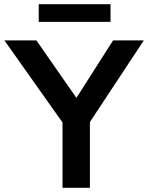

<svg xmlns="http://www.w3.org/2000/svg" viewBox="-20 -892 710 912"><path d="M277 0V-310L1 -700H153L343 -427L517 -700H663L407 -312V0ZM164 -788V-872H505V-788Z"/></svg>

Font: Our Lexend Medium
Style: Regular
Weight: 500
Designer: Bonnie Shaver-Troup, Thomas Jockin
Foundry: Lexend
Version: Version 1.007